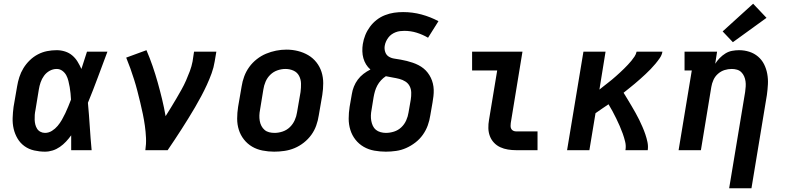

<svg xmlns="http://www.w3.org/2000/svg" viewBox="-20 -808 4240 1033"><path d="M222 8Q193 8 164 1.5Q135 -5 112 -21.5Q89 -38 74.5 -62.5Q60 -87 53.5 -115Q47 -143 48 -173Q49 -203 53 -233L72 -343Q76 -368 84 -393Q92 -418 106 -441Q120 -464 140 -483.5Q160 -503 184 -515.5Q208 -528 233.5 -533Q259 -538 285 -538Q308 -538 330 -531Q352 -524 369 -509.5Q386 -495 397.5 -476Q409 -457 418 -437Q425 -460 433 -483.5Q441 -507 448 -530H558Q532 -461 506.5 -392Q481 -323 453 -255Q459 -191 463 -127.5Q467 -64 473 0H363Q363 -20 363 -40Q363 -60 363 -80Q350 -62 335 -46Q320 -30 302 -17.5Q284 -5 263.5 1.5Q243 8 222 8ZM222 -93Q242 -93 259.5 -104Q277 -115 290 -130.5Q303 -146 313 -163.5Q323 -181 331.5 -199Q340 -217 347.5 -235.5Q355 -254 362 -272Q361 -289 359.5 -306Q358 -323 355 -339.5Q352 -356 348 -372.5Q344 -389 336.5 -403Q329 -417 315.5 -427Q302 -437 285 -437Q265 -437 247 -427Q229 -417 217 -400.5Q205 -384 198.5 -365Q192 -346 189 -327L171 -217Q168 -203 167 -190Q166 -177 166.5 -163.5Q167 -150 170 -138Q173 -126 179.5 -115.5Q186 -105 197.5 -99Q209 -93 222 -93Z M762 0Q767 -33 765.5 -66Q764 -99 759.5 -131Q755 -163 748.5 -194.5Q742 -226 734.5 -257Q727 -288 719 -319Q711 -350 701.5 -380Q692 -410 681.5 -439.5Q671 -469 659 -498L768 -538Q786 -496 801 -452.5Q816 -409 828.5 -364.5Q841 -320 852 -274.5Q863 -229 871 -183Q886 -207 900.5 -230.5Q915 -254 929 -278Q943 -302 956.5 -326Q970 -350 981 -375Q992 -400 1001.5 -425.5Q1011 -451 1016 -477L1024 -530H1144L1135 -477Q1130 -445 1118.5 -413.5Q1107 -382 1093 -351.5Q1079 -321 1063 -291Q1047 -261 1029.5 -231Q1012 -201 994 -172Q976 -143 957.5 -114Q939 -85 920 -56.5Q901 -28 882 0Z M1455 8Q1424 8 1393 2Q1362 -4 1336.5 -19Q1311 -34 1292.5 -57.5Q1274 -81 1265 -109.5Q1256 -138 1256 -169.5Q1256 -201 1261 -233L1280 -343Q1284 -370 1294 -397Q1304 -424 1321 -447.5Q1338 -471 1361.5 -489.5Q1385 -508 1411.5 -519Q1438 -530 1465.5 -535.5Q1493 -541 1521 -541Q1553 -541 1583 -533.5Q1613 -526 1638.5 -511Q1664 -496 1682.5 -472.5Q1701 -449 1710 -420.5Q1719 -392 1719 -360.5Q1719 -329 1714 -297L1695 -187Q1691 -160 1681.5 -133Q1672 -106 1655 -82.5Q1638 -59 1614.5 -40.5Q1591 -22 1564.5 -11Q1538 0 1510 4Q1482 8 1455 8ZM1457 -93Q1479 -93 1501 -100.5Q1523 -108 1539.5 -124Q1556 -140 1565.5 -161Q1575 -182 1578 -203L1597 -313Q1600 -336 1599.5 -358.5Q1599 -381 1589 -400Q1579 -419 1559 -428Q1539 -437 1516 -437Q1494 -437 1472.5 -429.5Q1451 -422 1434.5 -406Q1418 -390 1409 -369Q1400 -348 1397 -327L1379 -217Q1376 -202 1375.5 -187Q1375 -172 1377.5 -157.5Q1380 -143 1386.5 -130.5Q1393 -118 1403.5 -109Q1414 -100 1428 -96.5Q1442 -93 1457 -93Z M2056 8Q2025 8 1994 2.5Q1963 -3 1937 -18Q1911 -33 1892.5 -56.5Q1874 -80 1865 -109Q1856 -138 1856 -169.5Q1856 -201 1861 -233L1873 -302Q1876 -322 1884 -342Q1892 -362 1905 -379.5Q1918 -397 1935.5 -410.5Q1953 -424 1973 -434Q1959 -446 1949.5 -461.5Q1940 -477 1935 -495Q1930 -513 1929.5 -532.5Q1929 -552 1932 -571Q1936 -596 1945.5 -619.5Q1955 -643 1970.5 -664Q1986 -685 2006.5 -701Q2027 -717 2051.5 -726.5Q2076 -736 2100 -739.5Q2124 -743 2149 -743Q2200 -743 2248 -730Q2296 -717 2339 -694L2283 -605Q2254 -622 2222 -632Q2190 -642 2155 -642Q2144 -642 2132 -640.5Q2120 -639 2108.5 -634.5Q2097 -630 2087 -623Q2077 -616 2069.5 -606Q2062 -596 2057 -585Q2052 -574 2050 -562Q2047 -545 2052.5 -528.5Q2058 -512 2071.5 -503.5Q2085 -495 2102.5 -492.5Q2120 -490 2136.5 -487Q2153 -484 2169 -480Q2185 -476 2201 -470.5Q2217 -465 2231.5 -457.5Q2246 -450 2258.5 -440Q2271 -430 2281 -417Q2291 -404 2298 -389.5Q2305 -375 2309 -358.5Q2313 -342 2313.5 -325Q2314 -308 2312 -290.5Q2310 -273 2307 -256L2295 -187Q2291 -160 2281.5 -133.5Q2272 -107 2255 -83Q2238 -59 2214.5 -41Q2191 -23 2165 -11.5Q2139 0 2111 4Q2083 8 2056 8ZM2056 -93Q2078 -93 2100 -100Q2122 -107 2139 -123Q2156 -139 2165.5 -160.5Q2175 -182 2178 -203L2190 -272Q2193 -291 2192.5 -310Q2192 -329 2184 -344.5Q2176 -360 2161 -369.5Q2146 -379 2128.5 -383.5Q2111 -388 2092.5 -391Q2074 -394 2056 -398Q2042 -389 2030 -376Q2018 -363 2010 -348Q2002 -333 1997.5 -317.5Q1993 -302 1990 -285L1979 -217Q1976 -202 1975.5 -187Q1975 -172 1977.5 -158Q1980 -144 1986 -131Q1992 -118 2002.5 -109.5Q2013 -101 2027.5 -97Q2042 -93 2056 -93Z M2757 0Q2735 0 2713 -3.5Q2691 -7 2671.5 -16Q2652 -25 2637.5 -40.5Q2623 -56 2615.5 -76Q2608 -96 2607.5 -118.5Q2607 -141 2611 -163L2655 -429H2520V-530H2791L2728 -146Q2727 -138 2727 -130Q2727 -122 2730.5 -115Q2734 -108 2741.5 -104.5Q2749 -101 2757 -101H2872V0Z M3031 0 3119 -530H3238L3205 -326Q3216 -335 3227.5 -344Q3239 -353 3250.5 -362Q3262 -371 3273 -380Q3284 -389 3295 -399Q3306 -409 3316.5 -418.5Q3327 -428 3337.5 -438.5Q3348 -449 3358 -459.5Q3368 -470 3377 -481Q3386 -492 3394 -504Q3402 -516 3405 -530H3544Q3541 -512 3530 -496Q3519 -480 3506.5 -465Q3494 -450 3480.5 -436Q3467 -422 3453 -409Q3439 -396 3424.5 -383Q3410 -370 3395 -357.5Q3380 -345 3365 -333Q3350 -321 3335 -309Q3346 -291 3357 -273Q3368 -255 3378.5 -237Q3389 -219 3399.5 -200.5Q3410 -182 3419 -163.5Q3428 -145 3436.5 -125.5Q3445 -106 3452 -85.5Q3459 -65 3463.5 -43.5Q3468 -22 3465 0H3345Q3349 -23 3343.5 -45.5Q3338 -68 3330.5 -89Q3323 -110 3314 -130.5Q3305 -151 3295.5 -170.5Q3286 -190 3275.5 -209.5Q3265 -229 3254 -247Q3236 -235 3218.5 -223Q3201 -211 3184 -199L3151 0Z M3903 205 3989 -313Q3991 -328 3992 -342.5Q3993 -357 3991 -371Q3989 -385 3983.5 -397.5Q3978 -410 3968.5 -419.5Q3959 -429 3945.5 -433Q3932 -437 3917 -437Q3897 -437 3878 -431Q3859 -425 3843 -411Q3827 -397 3818.5 -378Q3810 -359 3807 -340L3751 0H3631L3702 -429H3663V-530H3838L3828 -465Q3838 -481 3852 -495.5Q3866 -510 3883 -520.5Q3900 -531 3919 -534.5Q3938 -538 3956 -538Q3985 -538 4011.5 -529.5Q4038 -521 4058.5 -503.5Q4079 -486 4091 -462Q4103 -438 4108 -410.5Q4113 -383 4111.5 -354.5Q4110 -326 4106 -297L4023 205ZM3923 -581 3868 -639 4032 -788 4104 -712Z"/></svg>

Font: Iosevka Curly Slab ExObl
Style: Bold
Weight: 700
Width: 7
Italic angle: -9°
Monospace: yes
Designer: Belleve Invis
Foundry: Belleve Invis
Version: Version 11.0.0; ttfautohint (v1.8.3)